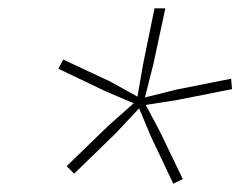

<svg xmlns="http://www.w3.org/2000/svg" viewBox="-20 -750 577 461"><path d="M396 -309 342 -423 314 -490 258 -430 158 -333 140 -351 240 -448 301 -502 233 -531 120 -585 132 -607 245 -554 310 -518 324 -598 351 -730H377L348 -595L328 -516L404 -535L535 -561L537 -536L406 -510L330 -498L364 -434L419 -320Z"/></svg>

Font: Work Sans ExtraLight
Style: Italic
Weight: 200
Italic angle: -13°
Designer: Wei Huang
Foundry: Wei Huang
Version: Version 2.012; ttfautohint (v1.8.3)